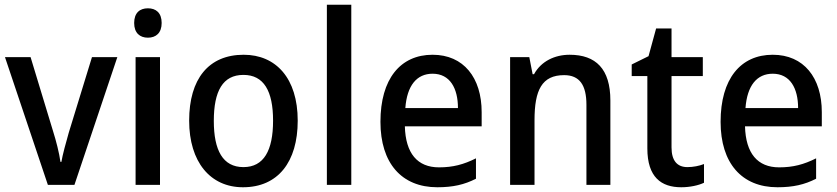

<svg xmlns="http://www.w3.org/2000/svg" viewBox="-20 -780 3532 810"><path d="M182 0H294L475 -539H368L270 -220C258 -178 244 -127 239 -97H235C230 -134 217 -185 204 -226L109 -539H1Z M604 -745C570 -745 546 -726 546 -683C546 -641 570 -621 604 -621C638 -621 662 -641 662 -683C662 -726 638 -745 604 -745ZM655 -539H552V0H655Z M1236 -271C1236 -450 1144 -549 1008 -549C860 -549 778 -447 778 -271C778 -97 867 10 1005 10C1153 10 1236 -97 1236 -271ZM882 -270C882 -396 920 -464 1007 -464C1093 -464 1132 -396 1132 -271C1132 -145 1093 -75 1007 -75C920 -75 882 -146 882 -270Z M1462 0V-760H1359V0Z M1805 -549C1669 -549 1585 -447 1585 -266C1585 -92 1674 10 1825 10C1891 10 1939 -1 1988 -26V-112C1936 -86 1891 -74 1832 -74C1741 -74 1691 -133 1688 -247H2012V-307C2012 -452 1936 -549 1805 -549ZM1805 -469C1878 -469 1912 -408 1912 -324H1690C1697 -419 1738 -469 1805 -469Z M2383 -549C2321 -549 2263 -522 2233 -467H2227L2213 -539H2132V0H2235V-273C2235 -400 2266 -463 2360 -463C2425 -463 2454 -421 2454 -338V0H2555V-356C2555 -489 2494 -549 2383 -549Z M2880 -75C2837 -75 2813 -102 2813 -158V-459H2945V-539H2813V-660H2748L2716 -543L2645 -508V-459H2711V-154C2711 -32 2770 10 2854 10C2891 10 2927 2 2950 -9V-88C2930 -80 2904 -75 2880 -75Z M3240 -549C3104 -549 3020 -447 3020 -266C3020 -92 3109 10 3260 10C3326 10 3374 -1 3423 -26V-112C3371 -86 3326 -74 3267 -74C3176 -74 3126 -133 3123 -247H3447V-307C3447 -452 3371 -549 3240 -549ZM3240 -469C3313 -469 3347 -408 3347 -324H3125C3132 -419 3173 -469 3240 -469Z"/></svg>

Font: Noto Sans Myanmar SemiCondensed Medium
Style: Regular
Weight: 500
Width: 4
Designer: Monotype Design Team
Foundry: Monotype Imaging Inc.
Version: Version 2.107